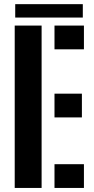

<svg xmlns="http://www.w3.org/2000/svg" viewBox="-20 -926 462 946"><path d="M52.5 0V-800H185V0ZM248.5 0V-117H393.5V0ZM248.5 -347.5V-464.5H383.5V-347.5ZM248.5 -683V-800H393.5V-683ZM55 -905.5H388V-839.5H55Z"/></svg>

Font: Big Shoulders Stencil Text Thin ExtraBold
Style: Regular
Weight: 800
Version: Version 2.001